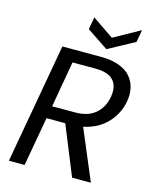

<svg xmlns="http://www.w3.org/2000/svg" viewBox="-131 -989 869 1077"><g transform="rotate(15 304.0 -450.5)"><path d="M485.8 -492.2Q497.6 -555.2 467 -590.1Q436.5 -625 360.8 -625H228L181.2 -357.9H314.9Q388.7 -357.9 431.6 -394.3Q474.6 -430.7 485.8 -492.2ZM149.9 -696.8H374Q434.1 -696.8 478 -680.9Q522 -665 546.4 -637Q570.8 -608.9 579.3 -572.3Q587.9 -535.6 580.1 -492.2Q566.9 -420.4 515.9 -365.5Q464.8 -310.5 378.9 -292L502 0H393.1L276.9 -285.2H168L117.2 0H25.9ZM404.8 -815.9 558.1 -900.9 544.9 -829.1 392.1 -746.1 268.1 -829.1 280.8 -900.9Z"/></g></svg>

Font: Poppins
Style: Italic
Weight: 400
Italic angle: -10°
Designer: Ninad Kale (Devanagari), Jonny Pinhorn (Latin)
Foundry: Indian Type Foundry
Version: Version 3.200;PS 1.000;hotconv 16.6.54;makeotf.lib2.5.65590